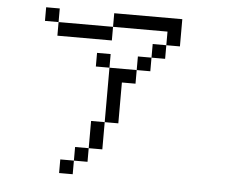

<svg xmlns="http://www.w3.org/2000/svg" viewBox="-52 -752 1105 878"><g transform="rotate(5 500.0 -313.0)"><path d="M187.5 -625H125V-687.5H187.5ZM187.5 -625H437.5V-562.5H187.5ZM250 0H312.5V62.5H250ZM312.5 -62.5H375V0H312.5ZM375 -187.5H437.5V-62.5H375ZM375 -500H437.5V-437.5H375ZM437.5 -437.5H562.5V-375H500V-187.5H437.5ZM437.5 -687.5H750V-562.5H687.5V-625H437.5ZM562.5 -500H625V-437.5H562.5ZM625 -562.5H687.5V-500H625Z"/></g></svg>

Font: 寒蝉点阵体 16px
Style: Regular
Weight: 400
Designer: Designed by Warren2060
Foundry: ChillType
Version: Version 1.000